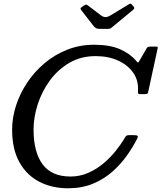

<svg xmlns="http://www.w3.org/2000/svg" viewBox="-20 -1000 866 1030"><path d="M716 -256.5Q693.5 -211.5 660.2 -164.8Q627 -118 581.8 -78.2Q536.5 -38.5 477.8 -14.2Q419 10 345 10Q258.5 10 190.8 -25Q123 -60 84 -130Q45 -200 45 -305Q45 -368.5 65.8 -433Q86.5 -497.5 125.5 -556.2Q164.5 -615 218.8 -660.8Q273 -706.5 340.2 -733.2Q407.5 -760 485 -760Q569.5 -760 624.2 -735.8Q679 -711.5 711 -673Q719 -664 720.5 -664Q722 -664 728.5 -675L767.5 -742Q772 -750 786 -750H816Q823.5 -750 825.2 -748.2Q827 -746.5 825.5 -739.5L776 -511.5Q774 -501 771 -498Q768 -495 755 -495H735Q723.5 -495 721.5 -498.2Q719.5 -501.5 720 -511Q724.5 -566 695.8 -608.2Q667 -650.5 614.2 -674.8Q561.5 -699 493 -699Q414 -699 352 -662.8Q290 -626.5 247.2 -567.8Q204.5 -509 182.2 -439.8Q160 -370.5 160 -305Q160 -183.5 208.8 -118.2Q257.5 -53 358 -53Q408.5 -53 453 -72.5Q497.5 -92 534.8 -123.2Q572 -154.5 601 -190.8Q630 -227 649.5 -261Q653 -267 657.2 -271Q661.5 -275 671 -275H697Q714.5 -275 718 -271Q721.5 -267 716 -256.5ZM482 -860.5 417.5 -943.5Q412.5 -950 412 -953.8Q411.5 -957.5 419.5 -963L430 -970Q439.5 -976.5 443 -975.5Q446.5 -974.5 454 -969L521 -918Q534 -908.5 545.5 -908.2Q557 -908 574 -918L669.5 -976Q678.5 -981.5 682 -980Q685.5 -978.5 690.5 -971.5L694.5 -967.5Q700 -961 700.5 -957Q701 -953 692.5 -946L585 -857Q578.5 -851.5 574 -848.2Q569.5 -845 557.5 -845H517.5Q502 -845 494.8 -849.2Q487.5 -853.5 482 -860.5Z"/></svg>

Font: Besley
Style: Italic
Weight: 400
Italic angle: -13°
Designer: Owen Earl
Foundry: indestructible type*
Version: Version 4.000; ttfautohint (v1.8.4.7-5d5b)